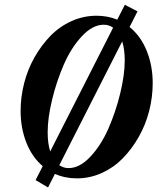

<svg xmlns="http://www.w3.org/2000/svg" viewBox="-20 -743 667 814"><path d="M183.6 51.8 130.9 20.5 161.1 -38.6Q115.7 -77.1 91.6 -138.7Q67.4 -200.2 67.4 -272.9Q67.4 -332 82.5 -390.9Q97.7 -449.7 126.7 -500.7Q155.8 -551.8 194.3 -591.3Q232.9 -630.9 283.4 -653.6Q334 -676.3 389.2 -676.3Q436.5 -676.3 477.1 -659.7L509.3 -722.7L563 -694.8L529.3 -628.4Q576.7 -590.3 602.1 -527.3Q627.4 -464.4 627.4 -390.1Q627.4 -331.1 612.3 -272.2Q597.2 -213.4 568.1 -162.4Q539.1 -111.3 500.5 -71.8Q461.9 -32.2 411.4 -9.5Q360.8 13.2 305.7 13.2Q255.4 13.2 212.9 -5.9ZM182.1 -182.1Q182.1 -134.3 192.9 -101.1L459.5 -625.5Q441.9 -638.2 419.9 -638.2Q373 -638.2 327.6 -589.8Q282.2 -541.5 251.2 -470.7Q220.2 -399.9 201.2 -321.8Q182.1 -243.7 182.1 -182.1ZM270.5 -30.3Q317.9 -30.3 363.3 -78.9Q408.7 -127.4 439.7 -198.2Q470.7 -269 489.7 -347.2Q508.8 -425.3 508.8 -486.3Q508.8 -534.2 498 -567.4L231.4 -42.5Q250 -30.3 270.5 -30.3Z"/></svg>

Font: Elstob 10pt
Style: Bold Italic
Weight: 700
Italic angle: -20°
Designer: Peter S. Baker
Version: Version 1.015